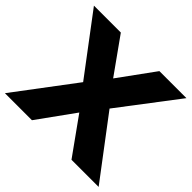

<svg xmlns="http://www.w3.org/2000/svg" viewBox="-201 -903 1095 1095"><g transform="rotate(45 346.0 -356.0)"><path d="M724 0H505L346 -222L186 0H-32L239 -360L-26 -712H191L345 -496L502 -712H720L452 -360Z"/></g></svg>

Font: Muli Black
Style: Regular
Weight: 900
Designer: Vernon Adams
Foundry: Vernon Adams
Version: Version 2.001